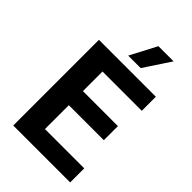

<svg xmlns="http://www.w3.org/2000/svg" viewBox="-269 -1013 1109 1109"><g transform="rotate(45 285.5 -458.5)"><path d="M68 0ZM68 -700H533V-585H212V-425H498V-310H212V-115H533V0H68ZM337 -917H461L354 -755H252Z"/></g></svg>

Font: Sarabun
Style: Bold
Weight: 700
Designer: Suppakit Chalermlarp | Katatrad Co.,Ltd.
Foundry: Cadson Demak Co.,Ltd.
Version: Version 1.000; ttfautohint (v1.6)